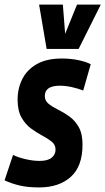

<svg xmlns="http://www.w3.org/2000/svg" viewBox="-45 -810 461 840"><path d="M-25 -21 12 -132Q35 -121 67.5 -113.5Q100 -106 128 -106Q164 -106 181 -120Q198 -134 198 -155Q198 -177 181 -190.5Q164 -204 139.5 -217Q115 -230 90.5 -248Q66 -266 49 -296Q32 -326 32 -374Q32 -423 52.5 -464Q73 -505 116 -529.5Q159 -554 225 -554Q264 -554 297.5 -547Q331 -540 352 -529L319 -414Q296 -423 269 -429Q242 -435 217 -435Q151 -435 151 -390Q151 -369 168 -355.5Q185 -342 209.5 -330Q234 -318 258.5 -300.5Q283 -283 299.5 -254Q316 -225 316 -177Q316 -82 264.5 -36Q213 10 126 10Q76 10 40.5 1.5Q5 -7 -25 -21ZM396 -790 299 -596H159L126 -790H230L240 -662L292 -790Z"/></svg>

Font: Georama Condensed
Style: Bold Italic
Weight: 700
Width: 3
Italic angle: -9°
Designer: Jean-Baptiste Levee
Foundry: Production Type
Version: Version 1.000